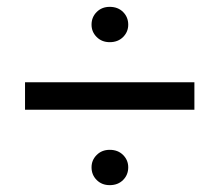

<svg xmlns="http://www.w3.org/2000/svg" viewBox="-20 -531 640 560"><path d="M300 -408Q277 -408 262 -423Q247 -438 247 -459Q247 -481 262 -496Q277 -511 300 -511Q324 -511 339 -496Q354 -481 354 -459Q354 -438 339 -423Q324 -408 300 -408ZM547 -291V-211H53V-291ZM300 9Q277 9 262 -6Q247 -21 247 -43Q247 -64 262 -79Q277 -94 300 -94Q324 -94 339 -79Q354 -64 354 -43Q354 -21 339 -6Q324 9 300 9Z"/></svg>

Font: Livvic Medium
Style: Regular
Weight: 500
Designer: Jacques Le Bailly, Baron von Fonthausen
Version: Version 1.001; ttfautohint (v1.8.2)